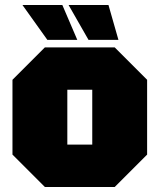

<svg xmlns="http://www.w3.org/2000/svg" viewBox="-20 -750 640 770"><path d="M30 -130V-430L160 -560H440L570 -430V-130L440 0H160ZM250 -170H350V-390H250ZM415 -730 455 -590H335L255 -730ZM230 -730 290 -590H170L70 -730Z"/></svg>

Font: Tektur Black
Style: Regular
Weight: 900
Designer: Adam Jagosz
Foundry: Adam Jagosz
Version: Version 1.005;gftools[0.9.30]